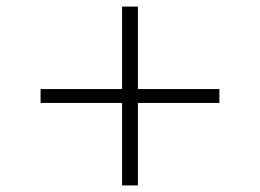

<svg xmlns="http://www.w3.org/2000/svg" viewBox="-20 -578 788 582"><path d="M350 -16V-266H103V-308H350V-558H398V-308H645V-266H398V-16Z"/></svg>

Font: Nunito Sans 10pt Expanded ExtraLight
Style: Regular
Weight: 250
Width: 7
Designer: Vernon Adams
Foundry: Vernon Adams
Version: Version 3.101;gftools[0.9.27]